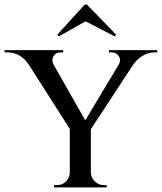

<svg xmlns="http://www.w3.org/2000/svg" viewBox="-34 -819 707 839"><path d="M165 -599 351 -271 279 -243 52 -599ZM363 -263V0H271V-262ZM522 -599H589L355 -242L314 -252ZM485 -537Q496 -556 485.5 -573Q475 -590 454 -590Q454 -590 448 -590Q442 -590 442 -590V-600H653V-590H641Q613 -590 589 -575Q565 -560 551 -540ZM200 -537 89 -540Q74 -563 50.5 -576.5Q27 -590 -2 -590H-14V-600H242V-590Q242 -590 236.5 -590Q231 -590 231 -590Q209 -590 199.5 -572.5Q190 -555 200 -537ZM274 -64V0H202V-10Q203 -10 208.5 -10Q214 -10 214 -10Q238 -10 254 -26Q270 -42 271 -64ZM360 -64H363Q364 -42 380.5 -26Q397 -10 420 -10Q420 -10 426 -10Q432 -10 432 -10V0H360ZM217 -668 223 -660 340 -726 467 -660 473 -668 346 -799H336Z"/></svg>

Font: Cinzel Medium
Style: Regular
Weight: 500
Designer: Natanael Gama
Version: Version 2.000